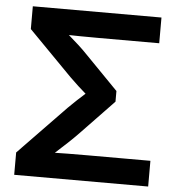

<svg xmlns="http://www.w3.org/2000/svg" viewBox="-52 -776 743 824"><g transform="rotate(5 319.5 -364.0)"><path d="M39.6 0V-96.2L242.7 -306.2Q259.8 -323.2 279.8 -342Q299.8 -360.8 319.3 -377.9Q338.9 -395 354 -408.2V-338.4Q338.9 -352.1 319.6 -368.7Q300.3 -385.3 280.3 -403.6Q260.3 -421.9 243.2 -439L56.2 -629.4V-727.5H610.4V-616.7H348.6Q306.6 -616.7 266.6 -617.2Q226.6 -617.7 189 -618.7L184.1 -649.9Q202.6 -633.8 222.9 -616.5Q243.2 -599.1 263.9 -580.3Q284.7 -561.5 304.2 -541L445.3 -396.5V-350.6L305.2 -204.6Q283.2 -181.6 259.8 -159.7Q236.3 -137.7 214.4 -117.9Q192.4 -98.1 174.3 -81.1L178.2 -108.9Q218.8 -109.9 261.2 -110.4Q303.7 -110.8 348.6 -110.8H616.7V0Z"/></g></svg>

Font: Inter 24pt SemiBold
Style: Regular
Weight: 600
Designer: Rasmus Andersson
Foundry: rsms
Version: Version 4.001;git-66647c0bb